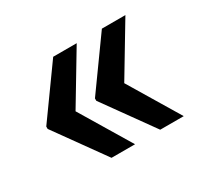

<svg xmlns="http://www.w3.org/2000/svg" viewBox="-91 -577 683 642"><g transform="rotate(-30 250.0 -256.0)"><path d="M147.9 -255.9 265.1 -61H174.3L37.6 -251.5V-260.7L174.3 -451.2H265.1ZM335.9 -255.9 453.1 -61H362.3L225.6 -251.5V-260.7L362.3 -451.2H453.1Z"/></g></svg>

Font: RobotoInd
Style: Bold
Weight: 700
Designer: Google
Version: Version 2.001150; 2014